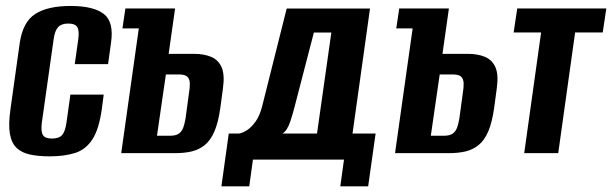

<svg xmlns="http://www.w3.org/2000/svg" viewBox="-20 -524 2095 657"><path d="M149.7 11Q111.6 11 83.3 5Q55 -1 37.2 -17.5Q19.4 -34 13.8 -66.4Q8.3 -98.7 16 -151.7L47.5 -376.8Q58.2 -449.2 100.8 -476.4Q143.5 -503.6 221.7 -503.6Q299.6 -503.6 335 -476.4Q370.5 -449.2 359.8 -376.8L349.8 -304.5H235.8L247.9 -390.1Q251.8 -418.9 244.6 -431.1Q237.5 -443.4 213.2 -443.4Q190 -443.4 178.8 -431.1Q167.5 -418.9 163.6 -390.1L123.2 -104.7Q119.3 -74 126.8 -61.9Q134.3 -49.9 157.5 -49.9Q181.7 -49.9 192.5 -61.9Q203.2 -74 207.5 -104.7L220.9 -200.3H334.9L328.6 -152.4Q318.9 -81.6 296 -46.8Q273.2 -12 236.7 -0.5Q200.1 11 149.7 11Z M394.8 0 455 -426.9H399L409.1 -495H579.1L557.1 -339.7H645Q677.6 -339.7 702.1 -329.6Q726.6 -319.6 738.1 -294.3Q749.5 -269.1 742.9 -221.6L733.9 -154.6Q726.8 -104.6 713.6 -74Q700.3 -43.5 680.8 -27.7Q661.2 -11.9 636.3 -5.9Q611.5 0 580.3 0ZM517.2 -59.6H562.9Q582 -59.6 592.2 -66.9Q602.4 -74.2 607.3 -87.9Q612.1 -101.5 615.1 -119.9L626.5 -204.4Q630.1 -224.9 629.5 -239.4Q628.9 -254 620.9 -261.6Q613 -269.2 592.6 -269.2H547.6Z M737.6 113.6 762.8 -67.1H798.5Q810.4 -69.1 825.3 -78.6Q840.3 -88.2 854.9 -108.6Q869.5 -129 877.6 -162.5L961 -494.7H1246.1L1186.3 -67.1H1265.3L1239.8 113.6H1144.5L1157.1 22.1H845.5L832.9 113.6ZM946.7 -67.1H1064.8L1113.8 -412.6H1054L990.8 -169.2Q983.7 -140 973.5 -108.8Q963.3 -77.6 946.7 -67.1Z M1331.8 0 1392 -426.9H1336L1346.1 -495H1516.1L1494.1 -339.7H1582Q1614.6 -339.7 1639.1 -329.6Q1663.6 -319.6 1675.1 -294.3Q1686.5 -269.1 1679.9 -221.6L1670.9 -154.6Q1663.8 -104.6 1650.6 -74Q1637.3 -43.5 1617.8 -27.7Q1598.2 -11.9 1573.3 -5.9Q1548.5 0 1517.3 0ZM1454.2 -59.6H1499.9Q1519 -59.6 1529.2 -66.9Q1539.4 -74.2 1544.3 -87.9Q1549.1 -101.5 1552.1 -119.9L1563.5 -204.4Q1567.1 -224.9 1566.5 -239.4Q1565.9 -254 1557.9 -261.6Q1550 -269.2 1529.6 -269.2H1484.6Z M1773.8 0 1831.6 -413H1737.7L1749.9 -495H2054.7L2042.5 -413H1948L1890.2 0Z"/></svg>

Font: Alumni Sans Thin
Style: Italic
Weight: 100
Italic angle: -8°
Designer: Robert E. Leuschke
Foundry: Robert E. Leuschke
Version: Version 1.016